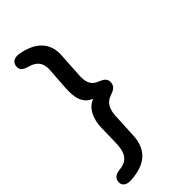

<svg xmlns="http://www.w3.org/2000/svg" viewBox="-384 -885 1156 1156"><g transform="rotate(-45 194.0 -306.5)"><path d="M211 -465 221 -630C227 -736 154 -796 45 -813C6 -819 -16 -802 -19 -772C-22 -741 -2 -728 35 -718C82 -705 113 -676 109 -615L99 -469C94 -387 109 -333 170 -307C113 -285 84 -224 82 -148L79 -15C76 73 39 101 -15 107C-52 111 -73 123 -76 154C-79 183 -57 203 -17 201C100 195 179 146 185 20L193 -143C197 -195 215 -231 259 -246C294 -258 314 -270 316 -301C318 -333 298 -345 263 -359C221 -376 208 -411 211 -465Z"/></g></svg>

Font: 寒蝉团圆体 Round
Style: Regular
Weight: 500
Designer: 寒蝉字型
Version: Version 2.700;Glyphs 3.1.1 (3135)